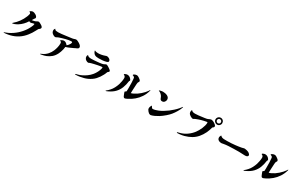

<svg xmlns="http://www.w3.org/2000/svg" viewBox="287 -2792 7427 4824"><g transform="rotate(30 4000.0 -380.0)"><path d="M831 -527Q831 -511 820.5 -498Q810 -485 797.5 -476Q785 -467 779 -462Q773 -449 759.5 -425.5Q746 -402 739 -388Q720 -348 692 -306.5Q664 -265 635 -227Q484 -32 245 27Q222 33 190 38.5Q158 44 128 47.5Q98 51 80 51Q79 51 71.5 50.5Q64 50 64 48Q64 43 66.5 41Q69 39 73 38Q81 35 89.5 32Q98 29 105 26Q125 18 145 10Q165 2 184 -7Q292 -60 383 -140.5Q474 -221 541 -321Q551 -335 565.5 -361Q580 -387 595 -416.5Q610 -446 620 -473Q630 -500 630 -517Q630 -525 620 -525Q608 -525 590 -519.5Q572 -514 554.5 -508.5Q537 -503 525 -503Q514 -503 503 -507.5Q492 -512 483 -519Q446 -457 395 -404.5Q344 -352 282 -313Q266 -303 242 -291Q218 -279 193.5 -270Q169 -261 152 -259Q150 -259 147.5 -258.5Q145 -258 143 -258Q134 -258 134 -265Q134 -267 140 -272.5Q146 -278 147 -279Q221 -341 280.5 -423Q340 -505 377 -598Q380 -604 386 -622.5Q392 -641 397 -659Q402 -677 402 -682Q402 -683 402.5 -683.5Q403 -684 403 -685Q403 -701 390 -714Q377 -727 363 -730Q367 -743 382 -752.5Q397 -762 414.5 -768Q432 -774 443 -774Q460 -774 483.5 -766Q507 -758 529.5 -744Q552 -730 567 -712Q582 -694 582 -675Q582 -661 573 -651Q564 -641 556 -631Q548 -615 540 -603Q532 -591 522 -574Q532 -574 553 -578Q574 -582 594 -587Q614 -592 621 -596Q627 -600 635.5 -604Q644 -608 653 -612Q664 -619 673 -623Q682 -627 689 -627Q698 -627 709.5 -624.5Q721 -622 731 -616Q748 -607 769 -595.5Q790 -584 802 -574Q813 -564 822 -553Q831 -542 831 -527Z M1905 -577Q1906 -560 1893.5 -548Q1881 -536 1863.5 -528Q1846 -520 1830 -514Q1821 -510 1811.5 -505Q1802 -500 1793 -495Q1773 -486 1752.5 -477Q1732 -468 1712 -458Q1681 -444 1656 -434Q1631 -424 1590 -411Q1588 -378 1578 -337Q1568 -296 1554.5 -256.5Q1541 -217 1526 -188Q1483 -103 1423.5 -54Q1364 -5 1293 24Q1271 33 1236 42.5Q1201 52 1173 56Q1163 57 1153.5 59Q1144 61 1138 61Q1126 61 1126 55Q1126 51 1141 45Q1151 41 1165.5 34Q1180 27 1184 26Q1255 -8 1308.5 -68Q1362 -128 1391 -199Q1412 -248 1426 -307.5Q1440 -367 1440 -421Q1440 -453 1428.5 -465Q1417 -477 1391 -493Q1410 -506 1436.5 -518.5Q1463 -531 1487 -531Q1519 -531 1548 -510Q1577 -489 1595 -463Q1611 -474 1631 -496.5Q1651 -519 1665.5 -545Q1680 -571 1680 -591Q1680 -604 1669 -607Q1658 -610 1647 -610Q1617 -610 1577.5 -603Q1538 -596 1495 -585Q1452 -574 1412.5 -562Q1373 -550 1343 -540Q1329 -535 1313 -529Q1297 -523 1284 -515Q1273 -508 1264.5 -503.5Q1256 -499 1242 -499Q1238 -499 1232 -500Q1226 -501 1222 -502Q1186 -513 1158 -537Q1135 -556 1126 -579Q1117 -602 1117 -631Q1117 -642 1124.5 -658.5Q1132 -675 1141 -682Q1158 -650 1187.5 -645Q1217 -640 1248 -640Q1292 -640 1345.5 -647Q1399 -654 1442 -659Q1486 -665 1529.5 -670.5Q1573 -676 1616 -682Q1632 -684 1648 -687Q1664 -690 1679 -695Q1690 -699 1704.5 -704.5Q1719 -710 1731 -710Q1752 -710 1781 -697.5Q1810 -685 1836.5 -667.5Q1863 -650 1878 -635Q1895 -618 1899.5 -606Q1904 -594 1905 -577Z M2860 -437Q2860 -427 2853 -419.5Q2846 -412 2838 -406Q2834 -402 2829 -397.5Q2824 -393 2820 -391Q2805 -346 2780.5 -298Q2756 -250 2725.5 -206.5Q2695 -163 2663 -128Q2628 -90 2581.5 -58.5Q2535 -27 2485 -4Q2435 19 2387 31Q2331 45 2273.5 55Q2216 65 2170 64Q2165 64 2154 64Q2143 64 2143 57Q2143 51 2149.5 48.5Q2156 46 2160 45Q2173 41 2187.5 37Q2202 33 2215 30Q2260 19 2318 -9Q2376 -37 2434.5 -79.5Q2493 -122 2539 -177Q2565 -207 2594.5 -257Q2624 -307 2641 -356Q2648 -375 2652.5 -394Q2657 -413 2657 -427Q2657 -435 2649 -436.5Q2641 -438 2636 -438Q2624 -438 2591.5 -433Q2559 -428 2517.5 -419.5Q2476 -411 2434.5 -401.5Q2393 -392 2361.5 -383.5Q2330 -375 2319 -370Q2310 -366 2302.5 -361Q2295 -356 2284 -356Q2276 -356 2267.5 -358Q2259 -360 2251 -362Q2214 -375 2190.5 -403Q2167 -431 2167 -471Q2167 -499 2186 -521Q2204 -495 2235 -487Q2266 -479 2296 -479H2302Q2345 -479 2387.5 -482.5Q2430 -486 2472 -490Q2503 -493 2534 -496Q2565 -499 2595 -505Q2610 -508 2626.5 -512.5Q2643 -517 2656 -524Q2661 -527 2667.5 -531Q2674 -535 2681 -538Q2687 -541 2692.5 -544Q2698 -547 2702 -547Q2716 -547 2726 -542.5Q2736 -538 2749 -532Q2761 -526 2784.5 -511Q2808 -496 2825 -483Q2840 -472 2850 -460.5Q2860 -449 2860 -437ZM2723 -648Q2723 -629 2705.5 -619.5Q2688 -610 2673 -605Q2621 -592 2565 -587Q2509 -582 2456 -582Q2425 -582 2392.5 -586.5Q2360 -591 2333 -610Q2313 -625 2295 -655Q2277 -685 2277 -710Q2296 -697 2325 -691.5Q2354 -686 2377 -686Q2424 -686 2475 -696Q2526 -706 2570 -722Q2581 -727 2593 -730.5Q2605 -734 2618 -734Q2630 -734 2648.5 -727.5Q2667 -721 2677 -715Q2696 -705 2709.5 -687Q2723 -669 2723 -648Z M3419 -496Q3419 -479 3406 -467Q3392 -355 3356.5 -265Q3321 -175 3256.5 -106Q3192 -37 3088 13Q3081 16 3068 22.5Q3055 29 3042.5 34Q3030 39 3023 39Q3022 39 3019 38.5Q3016 38 3016 36Q3016 32 3017 30Q3018 28 3023 24Q3045 7 3067 -13.5Q3089 -34 3108 -56Q3149 -101 3179.5 -159.5Q3210 -218 3229 -276Q3242 -318 3252.5 -373Q3263 -428 3263 -471Q3263 -527 3207 -546Q3207 -560 3223.5 -569.5Q3240 -579 3260.5 -584Q3281 -589 3291 -589Q3326 -589 3355.5 -572Q3385 -555 3404 -528Q3409 -521 3413.5 -513.5Q3418 -506 3419 -498ZM3986 -535Q3986 -531 3985.5 -528Q3985 -525 3984 -522Q3955 -413 3897.5 -326Q3840 -239 3764 -175Q3688 -111 3602 -68Q3584 -60 3561 -49Q3538 -38 3521 -38Q3511 -38 3503 -43Q3495 -48 3485 -64Q3477 -81 3467 -105Q3457 -129 3452 -143Q3450 -149 3445.5 -162Q3441 -175 3441 -180Q3441 -193 3456 -198Q3466 -201 3472.5 -206.5Q3479 -212 3480 -226Q3483 -258 3482.5 -291.5Q3482 -325 3482 -356Q3482 -409 3481 -463Q3480 -517 3474 -569Q3473 -577 3472 -586Q3471 -595 3469 -603Q3465 -620 3443.5 -631Q3422 -642 3408 -646Q3411 -663 3427.5 -674Q3444 -685 3465.5 -690.5Q3487 -696 3501 -696Q3509 -696 3517 -694Q3525 -692 3532 -690Q3543 -687 3561 -675.5Q3579 -664 3595.5 -651Q3612 -638 3620 -630Q3627 -623 3632 -614Q3637 -605 3637 -594Q3637 -580 3627 -569Q3617 -558 3613 -544Q3608 -527 3606.5 -501.5Q3605 -476 3604 -458Q3600 -401 3598 -344Q3596 -287 3594 -229Q3628 -237 3667 -256.5Q3706 -276 3746 -302Q3789 -331 3829 -366.5Q3869 -402 3902 -438.5Q3935 -475 3956 -506Q3958 -510 3963 -518Q3968 -526 3972 -532Q3980 -541 3983 -541Q3985 -541 3985.5 -538.5Q3986 -536 3986 -535Z M4908 -579Q4908 -576 4906.5 -571.5Q4905 -567 4904 -562Q4897 -543 4888.5 -522.5Q4880 -502 4870 -482Q4840 -424 4798 -362.5Q4756 -301 4709 -254Q4684 -228 4648.5 -197.5Q4613 -167 4575.5 -138.5Q4538 -110 4505 -90Q4454 -59 4402.5 -35Q4351 -11 4306 -1Q4303 0 4299.5 0Q4296 0 4294 0Q4281 0 4268.5 -5Q4256 -10 4244 -18Q4225 -33 4208 -53.5Q4191 -74 4182 -92Q4175 -107 4175 -127Q4175 -153 4185 -178.5Q4195 -204 4211 -223Q4218 -212 4225.5 -197Q4233 -182 4244 -171Q4255 -160 4270 -160Q4302 -160 4344.5 -172.5Q4387 -185 4416 -197Q4473 -220 4532.5 -255.5Q4592 -291 4650 -334Q4703 -375 4752.5 -419.5Q4802 -464 4843 -512Q4856 -527 4868 -542.5Q4880 -558 4892 -573Q4894 -576 4898 -580.5Q4902 -585 4905 -585Q4908 -585 4908 -579ZM4469 -543Q4469 -503 4442.5 -473Q4416 -443 4375 -443Q4345 -443 4330 -459Q4315 -475 4307 -502Q4292 -549 4254.5 -585Q4217 -621 4170 -637Q4173 -643 4187 -648.5Q4201 -654 4219.5 -657.5Q4238 -661 4254.5 -663Q4271 -665 4278 -665Q4307 -665 4340 -659Q4373 -653 4402.5 -639.5Q4432 -626 4450.5 -602.5Q4469 -579 4469 -543Z M5923 -725Q5923 -749 5906 -766Q5889 -783 5865 -783Q5841 -783 5824.5 -766Q5808 -749 5808 -725Q5808 -702 5825 -685Q5842 -668 5865 -668Q5889 -668 5906 -684.5Q5923 -701 5923 -725ZM5841 -558Q5841 -540 5827 -526.5Q5813 -513 5799 -504Q5787 -462 5773.5 -419.5Q5760 -377 5741 -338Q5693 -239 5631 -167Q5569 -95 5487 -47Q5405 1 5298 30Q5272 37 5238 43Q5204 49 5170 52.5Q5136 56 5108 56Q5104 56 5097.5 54.5Q5091 53 5091 47Q5091 40 5096.5 37.5Q5102 35 5107 34Q5121 30 5136 26.5Q5151 23 5165 19Q5265 -8 5351 -68.5Q5437 -129 5499 -211Q5522 -242 5546 -283Q5570 -324 5589.5 -370Q5609 -416 5621 -461.5Q5633 -507 5633 -546Q5633 -560 5618 -560Q5608 -560 5597 -557Q5530 -546 5464 -527Q5398 -508 5335 -482Q5325 -478 5314.5 -473.5Q5304 -469 5296 -464Q5286 -458 5279 -453.5Q5272 -449 5258 -449Q5251 -449 5244 -451.5Q5237 -454 5229 -457Q5190 -472 5157.5 -501Q5125 -530 5125 -576Q5125 -592 5128 -605Q5131 -618 5143 -629Q5160 -604 5190 -596Q5220 -588 5248 -589H5254Q5301 -589 5348 -595Q5395 -601 5441 -607Q5474 -611 5508.5 -615.5Q5543 -620 5576 -627Q5590 -631 5610 -640Q5630 -649 5649 -657.5Q5668 -666 5678 -666Q5697 -666 5715.5 -660Q5734 -654 5750 -646Q5764 -639 5785.5 -625Q5807 -611 5824 -593.5Q5841 -576 5841 -558ZM5963 -725Q5963 -685 5934.5 -656Q5906 -627 5865 -627Q5825 -627 5795.5 -656Q5766 -685 5766 -725Q5766 -766 5795 -795Q5824 -824 5865 -824Q5906 -824 5934.5 -795Q5963 -766 5963 -725Z M6945 -359Q6945 -339 6932.5 -327Q6920 -315 6901.5 -310Q6883 -305 6866 -305Q6821 -305 6776.5 -308.5Q6732 -312 6687 -312Q6612 -312 6536.5 -310Q6461 -308 6386 -304Q6349 -303 6313 -298Q6277 -293 6241 -287Q6228 -285 6213.5 -281.5Q6199 -278 6185 -278Q6139 -278 6104 -303Q6069 -328 6069 -377Q6069 -386 6073 -400Q6077 -414 6084 -426.5Q6091 -439 6100 -442Q6117 -416 6148 -407Q6179 -398 6208 -398Q6229 -398 6250.5 -397.5Q6272 -397 6293 -397Q6351 -397 6408 -401Q6465 -405 6522 -411Q6563 -416 6603 -421Q6643 -426 6683 -434Q6697 -437 6710 -440Q6723 -443 6736 -447Q6738 -447 6747 -450Q6756 -453 6756 -453Q6788 -453 6829 -444Q6870 -435 6898 -418Q6910 -411 6927.5 -392.5Q6945 -374 6945 -359Z M7419 -496Q7419 -479 7406 -467Q7392 -355 7356.5 -265Q7321 -175 7256.5 -106Q7192 -37 7088 13Q7081 16 7068 22.5Q7055 29 7042.5 34Q7030 39 7023 39Q7022 39 7019 38.5Q7016 38 7016 36Q7016 32 7017 30Q7018 28 7023 24Q7045 7 7067 -13.5Q7089 -34 7108 -56Q7149 -101 7179.5 -159.5Q7210 -218 7229 -276Q7242 -318 7252.5 -373Q7263 -428 7263 -471Q7263 -527 7207 -546Q7207 -560 7223.5 -569.5Q7240 -579 7260.5 -584Q7281 -589 7291 -589Q7326 -589 7355.5 -572Q7385 -555 7404 -528Q7409 -521 7413.5 -513.5Q7418 -506 7419 -498ZM7986 -535Q7986 -531 7985.5 -528Q7985 -525 7984 -522Q7955 -413 7897.5 -326Q7840 -239 7764 -175Q7688 -111 7602 -68Q7584 -60 7561 -49Q7538 -38 7521 -38Q7511 -38 7503 -43Q7495 -48 7485 -64Q7477 -81 7467 -105Q7457 -129 7452 -143Q7450 -149 7445.5 -162Q7441 -175 7441 -180Q7441 -193 7456 -198Q7466 -201 7472.5 -206.5Q7479 -212 7480 -226Q7483 -258 7482.5 -291.5Q7482 -325 7482 -356Q7482 -409 7481 -463Q7480 -517 7474 -569Q7473 -577 7472 -586Q7471 -595 7469 -603Q7465 -620 7443.5 -631Q7422 -642 7408 -646Q7411 -663 7427.5 -674Q7444 -685 7465.5 -690.5Q7487 -696 7501 -696Q7509 -696 7517 -694Q7525 -692 7532 -690Q7543 -687 7561 -675.5Q7579 -664 7595.5 -651Q7612 -638 7620 -630Q7627 -623 7632 -614Q7637 -605 7637 -594Q7637 -580 7627 -569Q7617 -558 7613 -544Q7608 -527 7606.5 -501.5Q7605 -476 7604 -458Q7600 -401 7598 -344Q7596 -287 7594 -229Q7628 -237 7667 -256.5Q7706 -276 7746 -302Q7789 -331 7829 -366.5Q7869 -402 7902 -438.5Q7935 -475 7956 -506Q7958 -510 7963 -518Q7968 -526 7972 -532Q7980 -541 7983 -541Q7985 -541 7985.5 -538.5Q7986 -536 7986 -535Z"/></g></svg>

Font: Kaisei Tokumin ExtraBold
Style: Regular
Weight: 800
Designer: Font-Kai, 金井和夫
Foundry: KAZUO KANAI
Version: Version 5.003